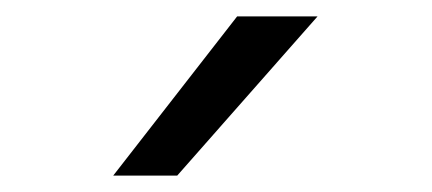

<svg xmlns="http://www.w3.org/2000/svg" viewBox="-20 -810 526 234"><path d="M118 -596 269 -790H367L196 -596Z"/></svg>

Font: Georama Extended
Style: Regular
Weight: 400
Width: 7
Designer: Jean-Baptiste Levee
Foundry: Production Type
Version: Version 1.000